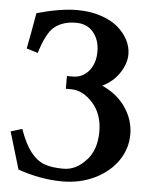

<svg xmlns="http://www.w3.org/2000/svg" viewBox="-53 -778 630 823"><g transform="rotate(5 262.0 -366.5)"><path d="M481 -564.9Q481 -524.9 454.1 -484.4Q427.2 -443.8 380.9 -421.4Q447.3 -391.6 483.2 -338.1Q519 -284.7 519 -223.6Q519 -163.1 484.4 -111.6Q449.7 -60.1 386.5 -28.8Q323.2 2.4 245.6 2.4Q153.3 2.4 54.7 -31.7Q48.3 -54.7 6.8 -191.9L55.7 -207Q78.1 -143.6 104.5 -109.9Q130.9 -76.2 162.8 -64.2Q194.8 -52.2 245.6 -52.2Q300.8 -52.2 343.8 -100.6V-100.1Q385.7 -146 385.7 -223.6Q385.7 -298.8 343 -346.7Q300.3 -394.5 249 -394.5H226.6V-449.2H251Q293.9 -449.2 320.8 -481.9Q347.7 -514.6 347.7 -564.9Q347.7 -614.7 320.8 -647.5Q293.9 -680.2 245.6 -680.2Q189.5 -680.2 153.3 -651.4Q119.6 -624.5 93.3 -537.1L44.4 -551.8Q55.2 -605 72.8 -706.5Q174.8 -734.9 245.6 -734.9Q300.8 -734.9 346.4 -720.2Q392.1 -705.6 420.9 -681.2Q449.7 -656.7 465.3 -626.7Q481 -596.7 481 -564.9Z"/></g></svg>

Font: Flanker
Style: Bold
Weight: 700
Designer: Flanker
Foundry: Flanker
Version: Version 2.021